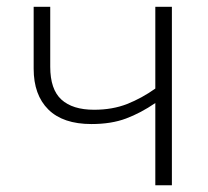

<svg xmlns="http://www.w3.org/2000/svg" viewBox="-20 -551 620 571"><path d="M129.4 -530.8V-352.5Q129.4 -285.2 162.6 -254.9Q195.8 -224.6 259.8 -224.6Q314.5 -224.6 357.9 -241.7Q401.4 -258.8 441.9 -287.6V-530.8H491.2V0H441.9V-244.6Q398.4 -214.8 354.7 -198.5Q311 -182.1 252 -182.1Q167.5 -182.1 123.8 -225.3Q80.1 -268.6 80.1 -346.7V-530.8Z"/></svg>

Font: Open Sans Light
Style: Regular
Weight: 300
Designer: Monotype Design Team
Foundry: Monotype Imaging Inc.
Version: Version 3.000; ttfautohint (v1.8.4)